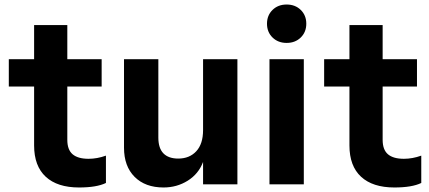

<svg xmlns="http://www.w3.org/2000/svg" viewBox="-20 -816 1900 850"><path d="M131 -172V-433H19V-554H131V-705H278V-554H430V-433H278V-197Q278 -153 301.5 -133Q325 -113 372 -113Q410 -113 449 -127V-6Q408 14 330 14Q234 14 182.5 -33.5Q131 -81 131 -172Z M1031 0H879V-99Q859 -46 811 -16Q763 14 704 14Q623 14 576 -33Q529 -80 529 -162V-554H681V-207Q681 -160 703.5 -137Q726 -114 769 -114Q819 -114 849 -146.5Q879 -179 879 -240V-554H1031Z M1173 -554H1325V0H1173ZM1162 -711Q1162 -748 1186.5 -772Q1211 -796 1249 -796Q1287 -796 1311.5 -772Q1336 -748 1336 -711Q1336 -674 1311.5 -650Q1287 -626 1249 -626Q1211 -626 1186.5 -650Q1162 -674 1162 -711Z M1527 -172V-433H1415V-554H1527V-705H1674V-554H1826V-433H1674V-197Q1674 -153 1697.5 -133Q1721 -113 1768 -113Q1806 -113 1845 -127V-6Q1804 14 1726 14Q1630 14 1578.5 -33.5Q1527 -81 1527 -172Z"/></svg>

Font: Application
Style: Bold
Weight: 700
Designer: Wei Huang
Foundry: Wei Huang
Version: Version 0.012